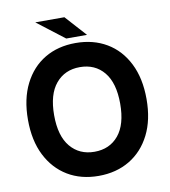

<svg xmlns="http://www.w3.org/2000/svg" viewBox="-92 -927 901 1019"><g transform="rotate(-10 358.0 -417.5)"><path d="M358 13Q263 13 191.5 -30Q120 -73 79.5 -153Q39 -233 39 -345Q39 -457 79.5 -537.5Q120 -618 191.5 -660.5Q263 -703 358 -703Q453 -703 525 -660.5Q597 -618 637.5 -537.5Q678 -457 678 -345Q678 -233 637.5 -153Q597 -73 525 -30Q453 13 358 13ZM358 -117Q440 -117 488 -175Q536 -233 536 -345Q536 -457 488 -515Q440 -573 358 -573Q277 -573 228.5 -515Q180 -457 180 -345Q180 -233 228.5 -175Q277 -117 358 -117ZM314 -735 167 -848H324L426 -735Z"/></g></svg>

Font: Radio Canada Big SemiBold
Style: Regular
Weight: 600
Designer: Étienne Aubert Bonn
Foundry: Coppers and Brasses
Version: Version 1.001